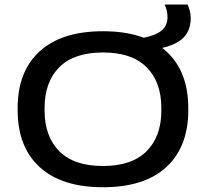

<svg xmlns="http://www.w3.org/2000/svg" viewBox="-20 -790 887 827"><path d="M423.5 16.5Q246 16.5 151 -70.2Q56 -157 56 -315.5V-324Q56 -482.5 151 -569Q246 -655.5 423.5 -655.5Q601.5 -655.5 696.2 -569Q791 -482.5 791 -324V-315.5Q791 -157 696.2 -70.2Q601.5 16.5 423.5 16.5ZM423.5 -75Q548 -75 611.5 -138.8Q675 -202.5 675 -315V-324.5Q675 -436.5 611.5 -500.2Q548 -564 423.5 -564Q298.5 -564 235.2 -500.2Q172 -436.5 172 -324.5V-315Q172 -202.5 235.2 -138.8Q298.5 -75 423.5 -75ZM620 -573.5 592.5 -626Q647 -636 674.2 -657Q701.5 -678 701.5 -717Q701.5 -731.5 698 -745Q694.5 -758.5 689.5 -770.5H788Q793.5 -758 797.5 -743.8Q801.5 -729.5 801.5 -712.5Q801.5 -650 758.2 -617.2Q715 -584.5 620 -573.5Z"/></svg>

Font: Anek Latin Expanded Medium
Style: Regular
Weight: 500
Width: 7
Designer: Yesha Goshar
Foundry: Ek Type
Version: Version 1.003